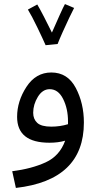

<svg xmlns="http://www.w3.org/2000/svg" viewBox="-20 -693 487 943"><path d="M392 -91Q392 -186 352 -261.5Q312 -337 232 -337Q156 -337 110 -266.5Q64 -196 64 -119Q64 8 223 8Q266 8 300 -2Q273 73 204 104.5Q135 136 40 148L58 230Q392 192 392 -91ZM143 -139Q143 -180 166 -217.5Q189 -255 224 -255Q266 -255 290 -207Q314 -159 314 -97Q314 -89 314 -83Q275 -71 232 -71Q183 -71 163 -89.5Q143 -108 143 -139ZM263 -477Q271 -498 287.5 -535Q304 -572 320.5 -606.5Q337 -641 344 -654L299 -673Q292 -661 272 -616.5Q252 -572 235 -533Q219 -566 196.5 -609.5Q174 -653 163 -671L117 -646Q136 -615 163.5 -558Q191 -501 204 -471Z"/></svg>

Font: Noto Sans Arabic UI
Style: Regular
Weight: 400
Designer: Nadine Chahine - Monotype Design Team
Foundry: Monotype Imaging Inc.
Version: Version 1.900